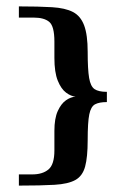

<svg xmlns="http://www.w3.org/2000/svg" viewBox="-20 -542 393 600"><path d="M150 -72V-133Q150 -172 160.5 -195Q171 -218 186 -228.5Q201 -239 216 -240Q202 -241 186.5 -252.5Q171 -264 160.5 -290Q150 -316 150 -361V-412Q150 -460 134 -473.5Q118 -487 86 -487H39Q39 -490 39 -497.5Q39 -505 39 -512.5Q39 -520 39 -522Q101 -522 142.5 -519.5Q184 -517 208 -504.5Q232 -492 243 -462.5Q254 -433 254 -380Q254 -325 258.5 -298.5Q263 -272 275.5 -263.5Q288 -255 314 -255Q314 -253 314 -246Q314 -239 314 -232Q314 -225 314 -223Q290 -223 277 -216Q264 -209 259 -184.5Q254 -160 254 -104Q254 -51 246 -21.5Q238 8 215.5 20.5Q193 33 150.5 35.5Q108 38 39 38Q39 35 39 27.5Q39 20 39 12.5Q39 5 39 3Q48 3 61 3Q74 3 81 3Q113 3 131.5 -12.5Q150 -28 150 -72Z"/></svg>

Font: Genos Thin Medium
Style: Regular
Weight: 500
Version: Version 1.010